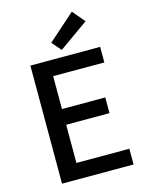

<svg xmlns="http://www.w3.org/2000/svg" viewBox="-142 -1070 883 1156"><g transform="rotate(-15 300.0 -492.5)"><path d="M97 0H543V-98H213V-336H483V-434H213V-639H532V-736H97ZM304 -778 487 -908 422 -985 254 -836Z"/></g></svg>

Font: Genne Gothic Medium
Style: Regular
Weight: 500
Designer: Ryoko NISHIZUKA (kana & ideographs); Paul D. Hunt (Latin, Greek & Cyrillic); Wenlong ZHANG (bopomofo); Sandoll Communica
Foundry: Adobe Systems Incorporated
Version: Version 1.004;PS 1.004;hotconv 16.6.51;makeotf.lib2.5.65220